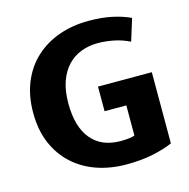

<svg xmlns="http://www.w3.org/2000/svg" viewBox="-98 -738 832 844"><g transform="rotate(-15 318.0 -315.5)"><path d="M377 -642Q437 -642 483.5 -632Q530 -622 566 -605L535 -505Q501 -522 463.5 -529.5Q426 -537 391 -537Q351 -537 316 -524Q281 -511 254.5 -483.5Q228 -456 213 -414Q198 -372 198 -314Q198 -208 244.5 -151.5Q291 -95 378 -95Q399 -95 416 -97Q433 -99 442 -103V-240H343V-352H588V-28Q549 -11 496 0Q443 11 377 11Q305 11 243.5 -10Q182 -31 136 -72.5Q90 -114 64 -174.5Q38 -235 38 -314Q38 -393 64 -454.5Q90 -516 136 -557.5Q182 -599 243.5 -620.5Q305 -642 377 -642Z"/></g></svg>

Font: Mukta Mahee ExtraBold
Style: Regular
Weight: 800
Designer: Shuchita Grover, Noopur Datye, Girish Dalvi, Yashodeep Gholap
Foundry: Ek Type
Version: Version 2.538;PS 1.000;hotconv 16.6.51;makeotf.lib2.5.65220;